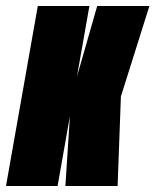

<svg xmlns="http://www.w3.org/2000/svg" viewBox="-65 -620 518 640"><path d="M-45 0 61 -600H233L191.5 -364.5L259 -600H433L338 -298.5L327 0H153L168 -232.5L127 0Z"/></svg>

Font: Anybody UltraCondensed Black
Style: Italic
Weight: 900
Width: 1
Italic angle: -10°
Designer: Tyler Finck
Foundry: Etcetera Type Company
Version: Version 1.010; ttfautohint (v1.8.3) -l 8 -r 50 -G 200 -x 14 